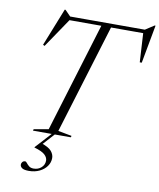

<svg xmlns="http://www.w3.org/2000/svg" viewBox="-103 -820 945 1139"><g transform="rotate(10 370.0 -250.5)"><path d="M706 -683H195.5L237.5 -691L113 -507L103 -512L193.5 -739.5H198.5L237.5 -699.5L213 -705H701L673.5 -699.5L735 -739.5H740.5L698 -509H686L675.5 -691ZM427 -693.5H485.5L281 -24.5L363 -9L360.5 0H132.5L135 -9L223 -24.5ZM149.5 239.5Q120 239.5 108.2 231Q96.5 222.5 96.5 210.5Q96.5 201 102.8 194.2Q109 187.5 119 187.5Q124.5 187.5 130.5 195.8Q136.5 204 146.8 212.5Q157 221 175 221Q202.5 221 221.2 204Q240 187 240 162Q240 143 222.5 126.8Q205 110.5 158.5 97L159 94.5L249.5 -4.5H268L190 81.5L194 64.5Q240 79.5 256.5 99.2Q273 119 273 140.5Q273 167.5 257 190Q241 212.5 213 226Q185 239.5 149.5 239.5Z"/></g></svg>

Font: Newsreader 60pt Light
Style: Italic
Weight: 300
Italic angle: -17°
Designer: Hugues Gentile
Foundry: Production Type
Version: Version 1.003